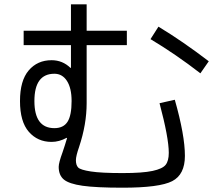

<svg xmlns="http://www.w3.org/2000/svg" viewBox="-20 -823 1040 893"><path d="M90 -680H310V-803H383V-680H570V-613H383V-343Q383 -245 348 -140Q333 -97 333 -78Q333 -55 343.5 -44Q354 -33 402.5 -25.5Q451 -18 550 -18Q643 -18 689.5 -28Q736 -38 750.5 -56.5Q765 -75 765 -112Q765 -182 722 -343L793 -359Q840 -194 840 -98Q840 -11 781 19.5Q722 50 550 50Q427 50 364 41Q301 32 277 12Q253 -8 253 -47Q253 -66 271 -115Q282 -147 292 -181L290 -182Q255 -163 220 -163Q155 -163 114 -210Q73 -257 73 -353Q73 -448 113.5 -495.5Q154 -543 220 -543Q271 -543 308 -507L310 -508V-613H90ZM680 -641 717 -699Q831 -630 951 -538L912 -482Q797 -571 680 -641ZM140 -353Q140 -227 233 -227Q275 -227 294 -256.5Q313 -286 313 -353Q313 -413 291.5 -446.5Q270 -480 233 -480Q140 -480 140 -353Z"/></svg>

Font: M PLUS 1p
Style: Regular
Weight: 400
Version: Version 1.062